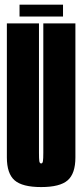

<svg xmlns="http://www.w3.org/2000/svg" viewBox="-20 -772 343 797"><path d="M150.8 4.5Q72.8 4.5 40.6 -23.5Q8.5 -51.5 8.5 -118.5V-675H141.8V-137Q141.8 -112.5 143.2 -103Q144.8 -93.5 150.8 -93.5Q156.8 -93.5 158.2 -103Q159.8 -112.5 159.8 -137V-675H293V-118.5Q293 -51.5 260.9 -23.5Q228.8 4.5 150.8 4.5ZM61.1 -703.5V-752.5H241.6V-703.5Z"/></svg>

Font: Anybody UltraCondensed Thin
Style: Regular
Weight: 100
Width: 1
Designer: Tyler Finck
Foundry: Etcetera Type Company
Version: Version 1.110